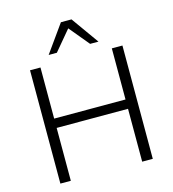

<svg xmlns="http://www.w3.org/2000/svg" viewBox="-132 -1045 1040 1154"><g transform="rotate(-15 387.5 -468.0)"><path d="M100 0V-705H165V-387H609V-705H675V0H609V-329H165V0ZM232 -765 354 -936H420L542 -765H490L387 -889L283 -765Z"/></g></svg>

Font: Nunito Sans 10pt Light
Style: Regular
Weight: 300
Designer: Vernon Adams
Foundry: Vernon Adams
Version: Version 3.101;gftools[0.9.27]